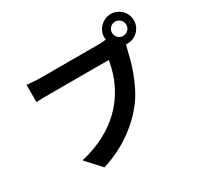

<svg xmlns="http://www.w3.org/2000/svg" viewBox="-180 -1023 1317 1284"><g transform="rotate(-30 478.0 -381.0)"><path d="M823 -646Q846 -646 862 -662Q878 -678 878 -701Q878 -724 862 -740Q846 -756 823 -756Q800 -756 784 -740Q768 -724 768 -701Q768 -678 784 -662Q800 -646 823 -646ZM656 -679Q666 -679 680 -680Q694 -681 710 -683Q708 -693 708 -701Q708 -725 717 -745.5Q726 -766 742 -781.5Q758 -797 778.5 -806Q799 -815 823 -815Q846 -815 867 -806Q888 -797 903.5 -781.5Q919 -766 928 -745.5Q937 -725 937 -701Q937 -678 928 -657Q919 -636 903.5 -620.5Q888 -605 867 -596Q846 -587 823 -587Q815 -587 811 -588L803 -559Q795 -524 783 -480Q771 -436 753.5 -389.5Q736 -343 713 -297Q690 -251 660 -211Q595 -125 499.5 -57Q404 11 275 53L171 -61Q270 -84 352 -126.5Q434 -169 496.5 -230.5Q559 -292 600.5 -373Q642 -454 659 -555H213Q180 -555 149 -554.5Q118 -554 99 -552V-686Q110 -685 124.5 -683.5Q139 -682 155 -681Q171 -680 186 -679.5Q201 -679 213 -679Z"/></g></svg>

Font: Kinto Sans
Style: Bold
Weight: 700
Designer: Authors: Ryoko NISHIZUKA  (kana & ideographs); Paul D. Hunt (Latin, Greek & Cyrillic); Wenlong ZHANG  (bopomofo); Sandol
Foundry: Adobe Systems Incorporated, ookami Inc.
Version: Version 0.001